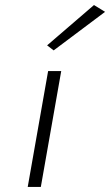

<svg xmlns="http://www.w3.org/2000/svg" viewBox="-20 -742 437 762"><path d="M171 -460H223L142 0H90ZM397 -695 193 -542 167 -562 353 -722Z"/></svg>

Font: Renner* Light
Style: Light Italic
Weight: 300
Italic angle: -10°
Version: Version 003.000 ; ttfautohint (v0.97) -l 8 -r 50 -G 200 -x 1